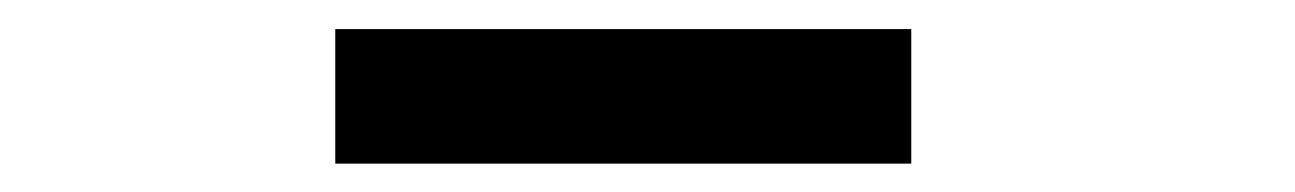

<svg xmlns="http://www.w3.org/2000/svg" viewBox="-20 -766 890 132"><path d="M210.5 -746H606.5V-653.5H210.5Z"/></svg>

Font: League Mono Wide SemiBold
Style: Regular
Weight: 600
Width: 8
Designer: Tyler Finck
Foundry: The League of Moveable Type / Tyler Finck
Version: Version 2.210